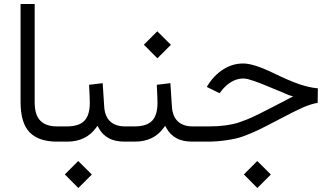

<svg xmlns="http://www.w3.org/2000/svg" viewBox="-20 -703 1650 953"><path d="M275.1 0V-75.6H263C226.2 -75.6 199 -85.1 180.4 -103.8C161.7 -122.4 152.1 -153.1 152.1 -196V-683.1H82.1V-196.5C82.1 -127 97.2 -77.1 127 -46.3C156.7 -15.6 202 0 263 0Z M301.8 162.7 368.8 230.2 435.8 163.2 368.3 96.2ZM610.6 0V-75.6H600.5C568.8 -75.6 544.1 -84.1 526.4 -100.8C508.8 -117.4 499.2 -142.1 497.2 -174.3L489.7 -290.2L422.2 -282.1C424.7 -235.3 425.7 -205.5 425.7 -192.4C425.7 -152.6 417.1 -122.9 399.5 -104.3C381.9 -85.1 352.1 -75.6 311.3 -75.6H255.9V0H313.9C375.8 0 423.7 -23.2 456.9 -69L464 -78.6L469.5 -68C482.1 -45.3 498.7 -28.2 519.9 -17.1C540.6 -5.5 567.3 0 599.5 0Z M694.2 -481.1 761.2 -413.6 828.2 -480.6 760.7 -547.6ZM946.6 0V-75.6H936.5C904.8 -75.6 880.1 -84.1 862.5 -100.8C844.8 -117.4 835.3 -142.1 833.2 -174.3L825.7 -290.2L758.2 -282.1C760.7 -235.3 761.7 -205.5 761.7 -192.4C761.7 -152.6 753.1 -122.9 735.5 -104.3C717.9 -85.1 688.2 -75.6 647.4 -75.6H591.9V0H649.9C711.8 0 759.7 -23.2 792.9 -69L800 -78.6L805.5 -68C818.1 -45.3 834.8 -28.2 855.9 -17.1C876.6 -5.5 903.3 0 935.5 0Z M1190.4 162.7 1257.4 230.2 1324.4 163.2 1256.9 96.2ZM928 0H1013.6C1042.8 0 1073 -2.5 1104.3 -7.1C1135.5 -11.6 1163.2 -17.6 1186.9 -26.2C1210.6 -34.8 1235.8 -45.3 1262.5 -57.9C1288.7 -70.5 1323.9 -88.7 1367.8 -111.8C1418.6 -138.5 1457.4 -158.2 1485.1 -170.3C1512.8 -181.9 1536.5 -189.4 1556.7 -192.4L1557.7 -264.5C1529 -267 1497.7 -274.1 1464 -285.6C1430.2 -297.2 1387.4 -315.9 1336.5 -340.6C1271 -372.3 1221.2 -387.9 1187.4 -387.9C1151.6 -387.9 1118.9 -378.3 1088.2 -358.7C1057.4 -339 1031.2 -312.3 1010.1 -277.6L1006.5 -271.5L1070 -240.3L1079.6 -252.9C1093.2 -270.5 1109.3 -285.1 1128.5 -296.7C1147.6 -307.8 1167.3 -313.4 1186.9 -313.4C1193.5 -313.4 1200.5 -312.3 1209.1 -310.8C1217.1 -308.8 1228.2 -305.3 1241.8 -300.8C1255.4 -295.7 1267 -291.2 1277.1 -287.7C1286.6 -283.6 1302.8 -277.1 1324.9 -268C1342.6 -261 1358.2 -254.4 1372.8 -248.4C1387.4 -241.8 1397.5 -237.8 1403 -235.3C1408.6 -232.7 1413.6 -231.2 1417.1 -229.7L1434.8 -224.7L1418.6 -216.1L1379.3 -195.5C1344.6 -177.3 1321.9 -165.7 1311.8 -160.7C1301.3 -155.2 1285.1 -147.1 1263 -136C1240.3 -124.9 1222.7 -116.9 1209.1 -111.3C1195.5 -105.8 1182.4 -100.8 1168.8 -96.2C1127.5 -82.6 1077.6 -75.6 1019.6 -75.6H928Z"/></svg>

Font: Vazir FD Light
Style: Regular
Weight: 300
Foundry: DejaVu fonts team - Redesigned by Saber Rastikerdar
Version: Version 21.10;October 20, 2019;FontCreator 12.0.0.2547 64-bi